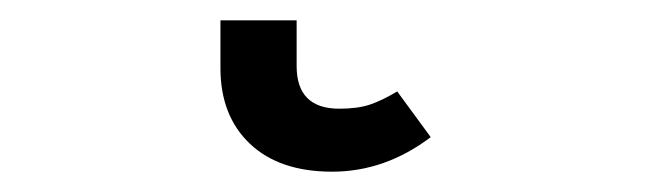

<svg xmlns="http://www.w3.org/2000/svg" viewBox="-20 19 640 189"><path d="M197 86V39H272V84Q272 126 314 126Q332 126 344 122Q356 118 371 109L404 154Q359 188 307 188Q255 188 226 160.5Q197 133 197 86Z"/></svg>

Font: Fira Mono
Style: Regular
Weight: 400
Designer: Carrois Corporate & Edenspiekermann AG
Foundry: Carrois Corporate GbR & Edenspiekermann AG
Version: Version 3.206